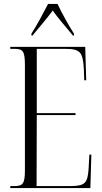

<svg xmlns="http://www.w3.org/2000/svg" viewBox="-20 -951 516 971"><path d="M139 -781V-771H144C180 -815 216 -856 247 -898C272 -860 321 -806 349 -771H354V-781C329 -819 292 -886 271 -931H223C200 -886 164 -819 139 -781ZM32 0H437L442 -169H432L428 -96C423 -25 410 -10 335 -10H165L166 -369H362V-379H166V-704H307C385 -704 399 -689 404 -603L406 -545H416L411 -714H32V-704H51C96 -704 106 -694 106 -621V-91C106 -20 95 -10 51 -10H32Z"/></svg>

Font: Noto Serif Display ExtraCondensed Light
Style: Regular
Weight: 300
Width: 2
Designer: Monotype Design Team
Foundry: Monotype Imaging Inc.
Version: Version 2.009